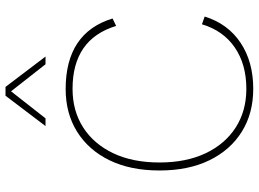

<svg xmlns="http://www.w3.org/2000/svg" viewBox="-141 -787 938 696"><g transform="rotate(-90 328.0 -439.0)"><path d="M616 -166Q590 -82 521 -36Q452 10 354 10Q265 10 198.5 -31.5Q132 -73 95 -149Q58 -225 58 -330Q58 -435 95 -511Q132 -587 198.5 -628.5Q265 -670 353 -670Q557 -670 609 -500L582 -487Q534 -645 354 -645Q274 -645 214 -606.5Q154 -568 120.5 -497.5Q87 -427 87 -330Q87 -233 120.5 -162.5Q154 -92 214 -53.5Q274 -15 354 -15Q443 -15 504 -57Q565 -99 588 -176ZM471 -743H443L345 -868L247 -743H219L329 -888H361Z"/></g></svg>

Font: Work Sans ExtraLight
Style: Regular
Weight: 200
Designer: Wei Huang
Foundry: Wei Huang
Version: Version 2.010; ttfautohint (v1.8.3)